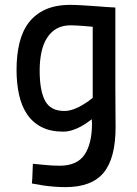

<svg xmlns="http://www.w3.org/2000/svg" viewBox="-20 -530 564 789"><path d="M271 -426Q236 -426 212 -412Q188 -398 172.5 -373Q157 -348 150 -314Q143 -280 143 -240Q143 -157 165.5 -115.5Q188 -74 244 -74Q264 -74 285 -82Q306 -90 323 -101Q342 -112 361 -128V-420Q344 -421 327 -423Q313 -424 297.5 -425Q282 -426 271 -426ZM249 239Q226 239 201.5 237Q177 235 157 232Q133 228 111 224Q113 204 113.5 183.5Q114 163 115 143Q136 145 156 147Q173 149 192 150Q211 151 225 151Q297 151 327.5 105.5Q358 60 358 -22Q358 -27 357.5 -31Q357 -35 357 -40Q353 -37 341.5 -28.5Q330 -20 314 -11Q298 -2 278.5 4.5Q259 11 240 11Q188 11 151.5 -7.5Q115 -26 92 -59.5Q69 -93 58.5 -140Q48 -187 48 -243Q48 -304 60 -353.5Q72 -403 98.5 -437.5Q125 -472 167 -491Q209 -510 270 -510Q290 -510 321.5 -508Q353 -506 382 -504Q416 -501 454 -499Q454 -383 454 -305Q454 -227 454 -172Q454 -117 454.5 -79.5Q455 -42 455 -8Q455 120 406 179.5Q357 239 249 239Z"/></svg>

Font: Panefresco 600wt
Style: Regular
Weight: 600
Designer: Campivisivi
Foundry: Campivisivi & Chank Co
Version: Version 1.001